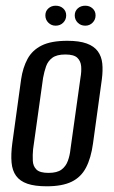

<svg xmlns="http://www.w3.org/2000/svg" viewBox="-20 -646 398 673"><path d="M144 7Q102 7 76 -2Q50 -11 36.5 -29.5Q23 -48 20.5 -76.5Q18 -105 23 -143L54 -368Q60 -409 76.5 -439.5Q93 -470 126 -486.5Q159 -503 216 -503Q258 -503 284 -493.5Q310 -484 323 -466Q336 -448 338.5 -423.5Q341 -399 337 -368L306 -143Q299 -92 281.5 -58.5Q264 -25 231 -9Q198 7 144 7ZM150 -40Q180 -40 195.5 -51.5Q211 -63 218 -82.5Q225 -102 227 -123L262 -373Q266 -395 264.5 -413.5Q263 -432 251 -443.5Q239 -455 209 -455Q179 -455 163.5 -443.5Q148 -432 141.5 -413.5Q135 -395 131 -373L96 -123Q94 -102 95 -82.5Q96 -63 108 -51.5Q120 -40 150 -40ZM175 -556Q160 -556 149.5 -566.5Q139 -577 139 -592Q139 -607 149.5 -616.5Q160 -626 175 -626Q191 -626 201.5 -616.5Q212 -607 212 -592Q212 -577 201.5 -566.5Q191 -556 175 -556ZM279 -556Q263 -556 252.5 -566.5Q242 -577 242 -592Q242 -607 252.5 -616.5Q263 -626 279 -626Q294 -626 304.5 -616.5Q315 -607 315 -592Q315 -577 304.5 -566.5Q294 -556 279 -556Z"/></svg>

Font: Alumni Sans Thin Medium
Style: Italic
Weight: 500
Italic angle: -8°
Version: Version 1.016